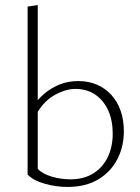

<svg xmlns="http://www.w3.org/2000/svg" viewBox="-20 -734 554 758"><path d="M246 4Q202 4 157 -8.5Q112 -21 89 -45L129 -67Q149 -47 185 -36.5Q221 -26 258 -26Q311 -26 348.5 -49.5Q386 -73 405.5 -114Q425 -155 425 -206Q425 -259 407 -298.5Q389 -338 356 -360.5Q323 -383 277 -383Q239 -383 194.5 -358Q150 -333 120 -277L103 -304Q126 -340 155.5 -364.5Q185 -389 218 -401.5Q251 -414 289 -414Q329 -414 362 -400Q395 -386 419 -360Q443 -334 456 -297.5Q469 -261 469 -216Q469 -155 443 -105Q417 -55 367.5 -25.5Q318 4 246 4ZM89 -45V-708L129 -714V-67Z"/></svg>

Font: Ysabeau ExtraLight
Style: Regular
Weight: 250
Designer: Christian Thalmann (Catharsis Fonts)
Version: Version 2.002